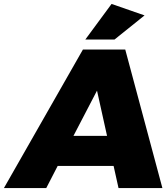

<svg xmlns="http://www.w3.org/2000/svg" viewBox="-36 -952 842 972"><path d="M-16.1 0 383.8 -701.2H598.1L786.1 0H564L539.1 -111.8H255.9L198.2 0ZM335.9 -264.2H505.9L455.1 -493.2ZM396 -752 528.8 -932.1 695.8 -874 543.9 -752Z"/></svg>

Font: Trueno ExtraBold
Style: Italic
Weight: 800
Designer: Julieta Ulanovsky
Foundry: Julieta Ulanovsky
Version: Version 3.001b | FøM Fix